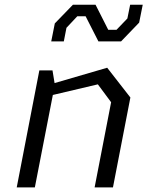

<svg xmlns="http://www.w3.org/2000/svg" viewBox="-20 -812 660 832"><path d="M390 0H469.5L545 -389.5L444.5 -518.5L216.5 -452L207.5 -507H150.5L52.5 0H131L209 -400.5L404 -446.5L461.5 -369ZM202 -632.5H256.5L268 -691.5L315 -741.5H351L406.5 -632.5H504.5L583 -714L598.5 -791.5H544L532 -732L485 -683H449L394 -791.5H296L217.5 -710.5Z"/></svg>

Font: Monaspace Krypton Light
Style: Italic
Weight: 300
Italic angle: -11°
Designer: Riley Cran & the Lettermatic Team
Foundry: Lettermatic
Version: Version 1.101 (Monaspace Krypton)